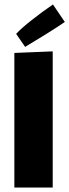

<svg xmlns="http://www.w3.org/2000/svg" viewBox="-20 -836 309 856"><path d="M44 -600 215 -607V0H44ZM216 -816 269 -738Q237 -716 184 -683Q131 -650 92 -627L52 -685Q75 -710 122 -747Q169 -784 216 -816Z"/></svg>

Font: Lalezar
Style: Regular
Weight: 400
Designer: Borna Izadpanah
Foundry: Borna Izadpanah
Version: Version 1.003